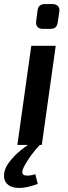

<svg xmlns="http://www.w3.org/2000/svg" viewBox="-56 -718 339 951"><path d="M220 -491 151 0H30L99 -491ZM204 -698Q220 -698 230 -689Q240 -680 238 -662L230 -608Q227 -575 194 -575H156Q138 -575 129.5 -585Q121 -595 123 -612L130 -666Q132 -683 141.5 -690.5Q151 -698 167 -698ZM88 -4 141 0Q118 24 98 51.5Q78 79 62 109Q47 140 62.5 148.5Q78 157 119 145L131 193Q77 213 40.5 213Q4 213 -15 198Q-34 183 -36 159Q-38 135 -25 108Q-12 84 14.5 56Q41 28 88 -4Z"/></svg>

Font: Exo 2 SemiBold
Style: Italic
Weight: 600
Italic angle: -8°
Designer: Natanael Gama
Foundry: Natanael Gama
Version: Version 2.010